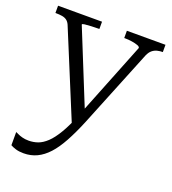

<svg xmlns="http://www.w3.org/2000/svg" viewBox="-135 -611 847 944"><g transform="rotate(20 288.5 -139.0)"><path d="M318 -42 307 -9 270 16 83 -437Q77 -451 67 -458.5Q57 -466 42.5 -468.5Q28 -471 8 -471H7V-509H237V-471H235Q216 -471 195.5 -470Q175 -469 161.5 -467.5Q148 -466 148 -462ZM329 -17Q303 46 277 93.5Q251 141 223.5 171Q196 201 164.5 216Q133 231 95 231Q71 231 53.5 225.5Q36 220 26 214V145Q29 146 39 151Q49 156 64 160Q79 164 97 164Q122 164 145 156Q168 148 191.5 126Q215 104 239.5 62.5Q264 21 290 -44L296 -60L451 -449Q451 -456 439 -460.5Q427 -465 408.5 -468Q390 -471 370 -471H367V-509H569V-471Q554 -471 540 -467.5Q526 -464 514.5 -454.5Q503 -445 495 -427Z"/></g></svg>

Font: Roboto Serif 36pt Light
Style: Regular
Weight: 300
Designer: Greg Gazdowicz
Foundry: Commercial Type
Version: Version 1.008